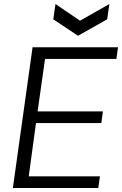

<svg xmlns="http://www.w3.org/2000/svg" viewBox="-20 -935 607 955"><path d="M44 0 142 -700H567L559 -642H204L167 -381H492L484 -323H159L123 -58H477L469 0ZM368 -757 245 -839 256 -915 378 -832 524 -915 513 -839Z"/></svg>

Font: Host Grotesk Light
Style: Italic
Weight: 300
Italic angle: -8°
Designer: Doğukan Karapınar based on Poppins by Indian Type Foundry, Jonny Pinhorn
Foundry: Element Type
Version: Version 1.001; ttfautohint (v1.8.4.7-5d5b)